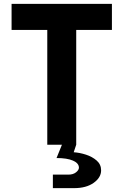

<svg xmlns="http://www.w3.org/2000/svg" viewBox="-20 -750 640 995"><path d="M225 0V-595H40V-730H560V-595H375V0L362 39Q393 41 425.5 51.5Q458 62 481 82Q504 102 504 133Q504 170 465.5 197.5Q427 225 364 225H254V155H334Q359 155 374 143Q389 131 389 119Q389 96 358.5 82.5Q328 69 273 69L301 0Z"/></svg>

Font: Tiny ExtraBold
Style: Regular
Weight: 800
Designer: Philipp Nurullin, Konstantin Bulenkov
Foundry: JetBrains
Version: Version 2.251; ttfautohint (v1.8.4.7-5d5b)